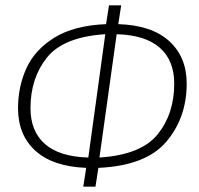

<svg xmlns="http://www.w3.org/2000/svg" viewBox="-20 -704 749 724"><path d="M351 -71 340 0H294L305 -71Q179 -76 113.5 -135.5Q48 -195 48 -296Q48 -377 79.5 -446.5Q111 -516 185 -562Q259 -608 380 -613L391 -684H437L426 -613Q552 -609 618 -549Q684 -489 684 -389Q684 -260 607 -169.5Q530 -79 351 -71ZM377 -575Q220 -565 157.5 -487.5Q95 -410 95 -296Q95 -209 149.5 -161Q204 -113 313 -110ZM637 -389Q637 -476 582.5 -524Q528 -572 420 -575L355 -110Q512 -120 574.5 -197.5Q637 -275 637 -389Z"/></svg>

Font: Fira Sans Condensed ExtraLight
Style: Italic
Weight: 275
Width: 3
Italic angle: -8°
Designer: Carrois Corporate & Edenspiekermann AG
Foundry: Carrois Corporate GbR & Edenspiekermann AG
Version: Version 4.203